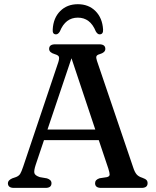

<svg xmlns="http://www.w3.org/2000/svg" viewBox="-20 -916 760 936"><path d="M231 -23Q231 0 202 0H48Q18.5 0 18.5 -23Q18.5 -37 39.5 -46.5L58.5 -53Q72 -58.5 78.2 -68.2Q84.5 -78 93.5 -105L264.5 -613.5Q270 -632 267 -639.5Q264 -647 247 -652Q219.5 -660 219.5 -677.5Q219.5 -700 249 -700H464Q493.5 -700 493.5 -677.5Q493.5 -660 466 -652Q453 -648.5 450.2 -641.8Q447.5 -635 452.5 -620L629 -100.5Q636.5 -77 646 -66Q655.5 -55 673.5 -49.5Q689 -44 694.2 -38.2Q699.5 -32.5 699.5 -23Q699.5 0 670 0H473Q443.5 0 443.5 -23Q443.5 -40 465.5 -47L501.5 -52.5Q514.5 -56 514.5 -65Q514.5 -74 508 -94.5L461.5 -233H194.5L154 -112.5Q145 -85 147.5 -72.8Q150 -60.5 174 -52.5L209 -46.5Q231 -39.5 231 -23ZM211.5 -284.5H444.5L328.5 -632ZM359.5 -830Q299 -830 272 -763Q263.5 -748.5 253 -748.5Q235 -748.5 237 -772.5Q240 -828.5 273.5 -862Q307 -895.5 359.5 -895.5Q412 -895.5 445.5 -862Q479 -828.5 482.5 -772.5Q484 -748.5 465.5 -748.5Q455.5 -748.5 447 -763Q420 -830 359.5 -830Z"/></svg>

Font: Fraunces 9pt S050
Style: Regular
Weight: 400
Version: Version 1.000; ttfautohint (v1.8.3)